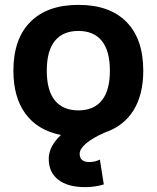

<svg xmlns="http://www.w3.org/2000/svg" viewBox="-20 -550 643 788"><path d="M180 102Q180 51 230 4Q135 -15 85 -82.5Q35 -150 35 -260Q35 -390 104.5 -460Q174 -530 302 -530Q430 -530 499 -460Q568 -390 568 -260Q568 -161 527.5 -96.5Q487 -32 410 -6Q360 16 333.5 38.5Q307 61 307 81Q307 115 346 115Q370 115 390 105L406 207Q370 218 329 218Q258 218 219 187.5Q180 157 180 102ZM302 -97Q365 -97 398 -138Q431 -179 431 -260Q431 -341 398 -382Q365 -423 302 -423Q238 -423 205 -382Q172 -341 172 -260Q172 -179 205 -138Q238 -97 302 -97Z"/></svg>

Font: Enso
Style: Bold
Weight: 700
Designer: Coji Morishita
Foundry: UNDERFOREST DESIGN
Version: Version 1.000